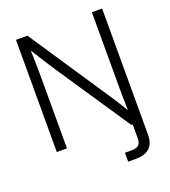

<svg xmlns="http://www.w3.org/2000/svg" viewBox="-164 -847 1036 1170"><g transform="rotate(-20 354.5 -262.0)"><path d="M464.4 204.1V146H508.3Q541 146 554.4 132.6Q567.9 119.1 567.9 88.4V0H559.1L247.6 -464.4Q229 -491.7 200.9 -535.9Q172.9 -580.1 138.2 -635.3Q140.1 -578.1 140.9 -535.4Q141.6 -492.7 141.6 -464.8V0H75.7V-727.5H149.9L483.9 -227.5Q501 -202.6 524.2 -165.8Q547.4 -128.9 570.3 -91.3Q569.3 -127.4 568.6 -167.2Q567.9 -207 567.9 -230.5V-727.5H634.3V91.3Q634.3 204.1 511.7 204.1Z"/></g></svg>

Font: Inter Display Light
Style: Regular
Weight: 300
Designer: Rasmus Andersson
Foundry: rsms
Version: Version 4.000;git-a52131595